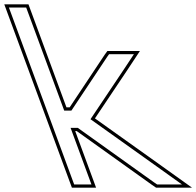

<svg xmlns="http://www.w3.org/2000/svg" viewBox="-276 -834 909 889"><path d="M84.1 -242H50.8L132.6 -20L147.4 20H67.4L52.6 -20L-29.2 -242L-58.7 -322L-219.9 -759L-234.7 -799H-154.7L-139.9 -759L21.3 -322H54.6L221.1 -572L229 -583H344L298.4 -514L143 -282L469.9 -49L566.4 20H451.4L435.3 9ZM79.3 -227 426.7 21.3 446.7 35H613.1L478.6 -61.2L163.6 -285.8L310.9 -505.7L371.9 -598H221.3L208.7 -580.6L46.6 -337H31.7L-144.2 -814H-256.2L56.9 35H168.9L72.3 -227Z"/></svg>

Font: Nordica Plus
Style: NordicaClassicLightOpOblOl
Weight: 300
Version: Version 1.01